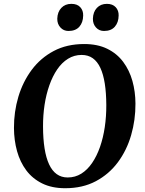

<svg xmlns="http://www.w3.org/2000/svg" viewBox="-20 -986 765 1016"><path d="M325.1 10Q254.6 10 203.4 -15.2Q152.1 -40.5 119.1 -84.5Q86.2 -128.5 70.2 -186.1Q54.2 -243.8 53.9 -308.6Q53.5 -394.5 77.2 -474Q101 -553.5 147.9 -616.5Q194.9 -679.4 264.4 -716.2Q333.9 -753 425.4 -753Q496.5 -753 547.7 -727.8Q599 -702.6 631.9 -658.5Q664.8 -614.4 680.7 -557.7Q696.5 -501 696.8 -437.9Q697.3 -351.1 673.9 -270.7Q650.5 -190.2 603.6 -127.1Q556.6 -64 486.9 -27Q417.2 10 325.1 10ZM338.2 -46.9Q377.9 -46.9 410.3 -67.1Q442.7 -87.4 467.5 -123.8Q492.3 -160.2 509.2 -208.5Q526 -256.7 534.4 -313.2Q542.8 -369.8 542.5 -430.3Q542.2 -494.3 534.5 -543.6Q526.8 -592.9 511.1 -626.7Q495.4 -660.4 470.9 -677.9Q446.4 -695.3 411.9 -695.3Q372.6 -695.3 340 -675.1Q307.5 -655 282.8 -618.9Q258.2 -582.8 241.3 -534.8Q224.3 -486.8 215.8 -431.1Q207.4 -375.3 207.7 -315.8Q207.9 -250.8 215.9 -200.6Q223.8 -150.5 239.8 -116.3Q255.7 -82.1 280.2 -64.5Q304.8 -46.9 338.2 -46.9ZM342.3 -822.1Q316.5 -822.1 299.6 -840.7Q282.6 -859.4 283.1 -887.1Q284.1 -922.8 304.5 -944.2Q324.8 -965.6 357.6 -965.6Q388.8 -965.6 404.9 -947.8Q421 -930 420.1 -903.6Q419.6 -867.2 399.9 -844.6Q380.1 -822.1 342.3 -822.1ZM530.4 -822.1Q504.6 -822.1 487.8 -840.7Q471.1 -859.4 471.6 -887.1Q472.6 -922.8 492.7 -944.2Q512.9 -965.6 545.5 -965.6Q576.1 -965.6 592.4 -947.8Q608.7 -930 607.8 -903.6Q607.3 -867.2 587.6 -844.6Q567.8 -822.1 530.4 -822.1Z"/></svg>

Font: Merriweather Light
Style: Italic
Weight: 300
Italic angle: -7.8°
Designer: Eben Sorkin
Foundry: Eben Sorkin
Version: Version 2.101